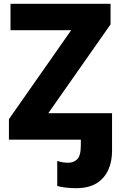

<svg xmlns="http://www.w3.org/2000/svg" viewBox="-20 -734 634 1009"><path d="M379.9 254.9C425.3 254.9 462.4 245.6 490.2 227.5C546.4 190.9 568.8 127.9 568.8 59.1V-139.2H233.9L561 -606V-713.9H35.2V-575.2H354L26.9 -107.9V0H404.8V27.8C404.8 65.9 398.4 90.8 385.7 103C372.6 115.2 357.4 121.1 339.8 121.1C318.8 121.1 303.7 119.1 280.8 111.8V243.2C304.7 251 346.7 254.9 379.9 254.9Z"/></svg>

Font: Noto Reveo Sans
Style: Regular
Weight: 800
Designer: Monotype Design Team
Foundry: Monotype Imaging Inc.
Version: Version 2.007